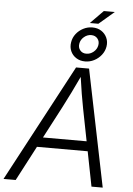

<svg xmlns="http://www.w3.org/2000/svg" viewBox="-88 -1141 823 1190"><g transform="rotate(5 323.5 -545.5)"><path d="M-20 0 367.7 -727.5H448.7L597.2 0H527.3L433.6 -476.6Q426.3 -513.7 417.2 -567.6Q408.2 -621.6 397.9 -695.8H413.1Q379.4 -624 353 -570.3Q326.7 -516.6 305.7 -476.6L55.7 0ZM140.6 -216.3 150.4 -277.3H518.1L507.8 -216.3ZM428.7 -1009.3 508.8 -1090.8H577.1L481.9 -1009.3ZM419.9 -769.5Q388.2 -769.5 364.5 -784.7Q340.8 -799.8 329.6 -825.2Q318.4 -850.6 323.7 -880.9Q328.1 -909.7 346.2 -932.9Q364.3 -956.1 390.9 -969.7Q417.5 -983.4 447.3 -983.4Q479.5 -983.4 502.9 -968.3Q526.4 -953.1 537.8 -928Q549.3 -902.8 544.4 -872.6Q539.6 -843.8 521.2 -820.3Q502.9 -796.9 476.3 -783.2Q449.7 -769.5 419.9 -769.5ZM423.3 -817.9Q447.8 -817.9 468.3 -834.7Q488.8 -851.6 493.2 -876.5Q497.6 -900.9 483.4 -918.2Q469.2 -935.5 444.3 -935.5Q419.4 -935.5 399.2 -918.2Q378.9 -900.9 375 -876.5Q370.6 -852.1 384.8 -835Q398.9 -817.9 423.3 -817.9Z"/></g></svg>

Font: Inter 17pt Light
Style: Italic
Weight: 300
Italic angle: -9.3988°
Version: Version 4.001;git-66647c0bb